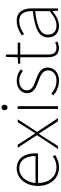

<svg xmlns="http://www.w3.org/2000/svg" viewBox="840 -1618 792 2511"><g transform="rotate(-90 1235.5 -363.0)"><path d="M300 13C378 13 423 -13 463 -37L447 -68C407 -39 362 -20 302 -20C178 -20 97 -122 97 -261H483C485 -275 485 -286 485 -297C485 -453 408 -540 286 -540C169 -540 59 -434 59 -262C59 -90 167 13 300 13ZM97 -294C108 -427 192 -507 286 -507C385 -507 450 -437 450 -294Z M542 0H581L676 -151C697 -184 717 -217 739 -248H744C766 -217 788 -184 807 -151L905 0H946L765 -273L930 -527H892L805 -387C785 -358 768 -330 749 -300H745C725 -330 705 -358 687 -387L598 -527H558L723 -275Z M1066 0H1102V-527H1066ZM1085 -660C1105 -660 1121 -675 1121 -701C1121 -723 1105 -739 1085 -739C1064 -739 1049 -723 1049 -701C1049 -675 1064 -660 1085 -660Z M1435 13C1546 13 1607 -55 1607 -133C1607 -236 1516 -262 1432 -294C1369 -318 1309 -342 1309 -405C1309 -457 1349 -507 1436 -507C1491 -507 1528 -485 1563 -459L1584 -486C1547 -518 1491 -540 1438 -540C1329 -540 1272 -476 1272 -403C1272 -312 1358 -282 1438 -253C1500 -231 1570 -200 1570 -131C1570 -71 1525 -20 1437 -20C1359 -20 1310 -50 1266 -88L1243 -59C1290 -20 1356 13 1435 13Z M1866 13C1884 13 1917 4 1948 -7L1936 -37C1917 -28 1889 -20 1869 -20C1792 -20 1777 -67 1777 -135V-494H1933V-527H1777V-681H1746L1742 -527L1658 -522V-494H1742V-140C1742 -48 1768 13 1866 13Z M2153 13C2223 13 2289 -26 2343 -70H2346L2351 0H2381V-341C2381 -448 2343 -540 2219 -540C2133 -540 2060 -496 2027 -472L2045 -443C2079 -470 2142 -507 2217 -507C2326 -507 2348 -414 2345 -329C2108 -302 2001 -247 2001 -130C2001 -30 2071 13 2153 13ZM2156 -20C2092 -20 2038 -50 2038 -131C2038 -220 2116 -273 2345 -298V-109C2276 -50 2219 -20 2156 -20Z"/></g></svg>

Font: Noto Sans JP Thin
Style: Regular
Weight: 100
Designer: Ryoko NISHIZUKA 西塚涼子 (kana, bopomofo & ideographs); Paul D. Hunt (Latin, Greek & Cyrillic); Sandoll Communications 산돌커뮤니
Foundry: Adobe
Version: Version 2.004;hotconv 1.0.118;makeotfexe 2.5.65603